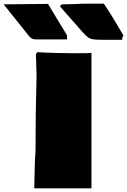

<svg xmlns="http://www.w3.org/2000/svg" viewBox="-149 -1026 701 1059"><path d="M220.7 -808.6H55.7Q44.9 -808.6 37.6 -809.6Q30.3 -810.5 23.9 -815.4Q17.6 -820.3 14.9 -822.8Q12.2 -825.2 4.2 -835.4Q-3.9 -845.7 -7.8 -850.6L-128.9 -1002L115.7 -1004.4L220.7 -831.1ZM182.6 -989.7Q182.6 -992.2 184.3 -994.9Q186 -997.6 188.7 -999.5Q191.4 -1001.5 194.3 -1002Q218.8 -1002 263.2 -1003.7Q307.6 -1005.4 319.3 -1005.9H423.8Q441.4 -980.5 458.5 -952.9Q475.6 -925.3 499.5 -885Q523.4 -844.7 532.2 -830.1Q530.8 -828.1 528.8 -824.2Q526.9 -820.3 525.4 -818.4V-806.6H412.1Q366.7 -806.6 350.1 -812.5Q333.5 -818.4 308.6 -846.7ZM40 12.7Q42 -129.4 46.9 -195.3Q46.9 -400.4 52.7 -611.3Q50.8 -652.3 50.8 -671.9V-686.5Q48.8 -708 48.8 -721.7Q48.8 -731 57.6 -738.3Q137.7 -732.4 301.8 -732.4Q340.8 -732.4 355.5 -734.4V12.7Z"/></svg>

Font: Bowlby One SC
Style: Regular
Weight: 400
Width: 1
Version: Version 1.2